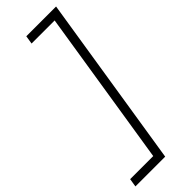

<svg xmlns="http://www.w3.org/2000/svg" viewBox="-348 -752 953 953"><g transform="rotate(-45 129.0 -275.0)"><path d="M303 -730 159 180H-50L-43 136H119L249 -686H87L94 -730Z"/></g></svg>

Font: MuseoModerno Thin ExtraLight
Style: Italic
Weight: 250
Italic angle: -9°
Version: Version 1.003